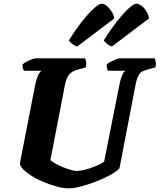

<svg xmlns="http://www.w3.org/2000/svg" viewBox="-20 -1020 864 1040"><path d="M354 0Q324 0 288 -9.5Q252 -19 216 -34Q180 -49 151 -67.5Q122 -86 104.5 -104Q87 -122 88 -136L170 -558Q183 -622 205 -637H109Q107 -642 104 -650.5Q101 -659 102 -671Q110 -679 124.5 -686.5Q139 -694 153 -699Q167 -704 173 -704H441Q443 -700 446 -688Q449 -676 445 -655L398 -642Q367 -633 353 -614.5Q339 -596 331 -556L253 -153Q267 -140 295.5 -126Q324 -112 352.5 -103Q381 -94 395 -94Q414 -94 441.5 -101Q469 -108 497 -119.5Q525 -131 544 -144L626 -557Q640 -627 660 -637H564Q563 -640 560 -650Q557 -660 558 -671Q565 -678 579.5 -685.5Q594 -693 608 -698.5Q622 -704 628 -704H818Q820 -699 823 -687Q826 -675 822 -655L781 -644Q765 -639 752 -633.5Q739 -628 729.5 -610Q720 -592 712 -549L627 -108Q613 -92 579 -73Q545 -54 502.5 -37.5Q460 -21 420 -10.5Q380 0 354 0ZM398 -768Q382 -773 369.5 -783.5Q357 -794 353 -801Q389 -859 424.5 -904Q460 -949 488.5 -974.5Q517 -1000 530 -1000Q544 -1000 558.5 -988Q573 -976 584.5 -958Q596 -940 599 -920ZM586 -768Q571 -773 558.5 -783.5Q546 -794 542 -801Q578 -859 613.5 -904Q649 -949 677 -974.5Q705 -1000 719 -1000Q732 -1000 746.5 -989Q761 -978 772.5 -959.5Q784 -941 787 -920Z"/></svg>

Font: Texturina Black
Style: Italic
Weight: 900
Italic angle: -11°
Designer: Guillermo Torres Carreño
Foundry: Omnibus-Type
Version: Version 1.002; ttfautohint (v1.8.3)